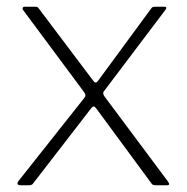

<svg xmlns="http://www.w3.org/2000/svg" viewBox="-20 -550 555 570"><path d="M478 -12Q483 -5 482 -2.5Q481 0 476 0H442Q433 0 430 -5L265 -229Q261 -234 258 -234Q255 -234 251 -229L78 -5Q75 0 66 0H41Q35 0 32.5 -3Q30 -6 36 -14L230 -259Q234 -264 233.5 -268Q233 -272 230 -276L48 -521Q46 -524 47.5 -527Q49 -530 53 -530H84Q89 -530 91 -529Q93 -528 95 -525L257 -310Q264 -300 271 -310L429 -525Q431 -528 433.5 -529Q436 -530 441 -530H468Q473 -530 473.5 -527.5Q474 -525 472 -522L290 -281Q286 -277 286.5 -272.5Q287 -268 290 -264L478 -12Z"/></svg>

Font: Libre Franklin Thin
Style: Regular
Weight: 100
Designer: Pablo Impallari, Rodrigo Fuenzalida, Nhung Nguyen
Foundry: Impallari Type
Version: Version 3.000